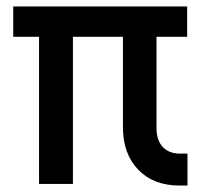

<svg xmlns="http://www.w3.org/2000/svg" viewBox="-20 -570 640 595"><path d="M536 5Q456 5 408.5 -44Q361 -93 361 -176V-456H206V0H101V-456H21V-550H560V-456H465V-173Q465 -135 484.5 -114.5Q504 -94 537 -94H561V5Z"/></svg>

Font: JetBrains Mono SemiBold
Style: Regular
Weight: 472
Monospace: yes
Designer: Philipp Nurullin, Konstantin Bulenkov
Foundry: JetBrains
Version: Version 2.305; ttfautohint (v1.8.4.7-5d5b)